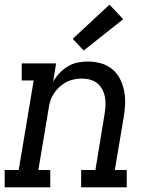

<svg xmlns="http://www.w3.org/2000/svg" viewBox="-30 -801 650 821"><path d="M-10 0V-74H50L114 -457H63V-530H210L197 -451Q208 -471 224 -488Q240 -505 260 -517Q280 -529 302 -533.5Q324 -538 345 -538Q374 -538 401 -530.5Q428 -523 449 -506Q470 -489 482.5 -465Q495 -441 500.5 -414Q506 -387 505 -358Q504 -329 499 -300L461 -74H512V0H317V-74H378L417 -312Q420 -331 421 -349Q422 -367 419 -384.5Q416 -402 408 -417.5Q400 -433 387 -444Q374 -455 356.5 -460Q339 -465 320 -465Q303 -465 286 -461.5Q269 -458 253.5 -450Q238 -442 224.5 -429.5Q211 -417 201 -402Q191 -387 185.5 -370.5Q180 -354 178 -337L134 -74H185V0ZM328 -585 281 -635 438 -781 497 -719Z"/></svg>

Font: Iosevka Slab Extended Oblique
Style: Regular
Weight: 400
Width: 7
Italic angle: -9°
Monospace: yes
Designer: Belleve Invis
Foundry: Belleve Invis
Version: Version 11.1.0; ttfautohint (v1.8.3)